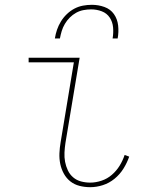

<svg xmlns="http://www.w3.org/2000/svg" viewBox="-20 -770 640 798"><path d="M355 8Q332 8 310.5 2.5Q289 -3 272.5 -16Q256 -29 245.5 -48Q235 -67 230.5 -88.5Q226 -110 227 -133Q228 -156 232 -179L287 -511H99V-530H311L252 -176Q249 -156 248 -136Q247 -116 250.5 -97.5Q254 -79 262 -62Q270 -45 284 -33Q298 -21 316.5 -16Q335 -11 355 -11Q378 -11 402 -19Q426 -27 445 -43.5Q464 -60 477 -81Q490 -102 498 -126L517 -119Q508 -93 493 -69Q478 -45 456 -27Q434 -9 407.5 -0.5Q381 8 355 8ZM208 -610Q211 -629 217 -646.5Q223 -664 233 -680.5Q243 -697 257.5 -711Q272 -725 289 -734Q306 -743 324.5 -746.5Q343 -750 362 -750Q389 -750 414 -741Q439 -732 453.5 -711.5Q468 -691 471 -664Q474 -637 469 -610H448Q452 -633 450 -656Q448 -679 436 -697Q424 -715 403 -723Q382 -731 359 -731Q343 -731 327 -728Q311 -725 296.5 -717Q282 -709 270 -697Q258 -685 249.5 -670.5Q241 -656 236.5 -641Q232 -626 229 -610Z"/></svg>

Font: Iosevka Curly Slab ThEx
Style: Italic
Weight: 100
Width: 7
Italic angle: -9°
Monospace: yes
Designer: Belleve Invis
Foundry: Belleve Invis
Version: Version 11.1.0; ttfautohint (v1.8.3)